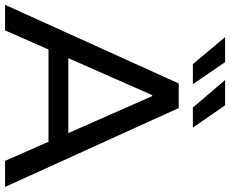

<svg xmlns="http://www.w3.org/2000/svg" viewBox="-98 -830 927 774"><g transform="rotate(90 366.0 -443.5)"><path d="M551 -175H179L102 0H-1L316 -700H415L733 0H628ZM516 -255 367 -593H363L214 -255ZM129 -887H230L319 -757H238ZM302 -887H404L494 -757H413Z"/></g></svg>

Font: CMG Sans Medium
Style: Regular
Weight: 500
Designer: Julieta Ulanovsky
Foundry: Julieta Ulanovsky
Version: Version 7.200